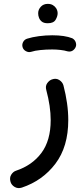

<svg xmlns="http://www.w3.org/2000/svg" viewBox="-20 -692 428 997"><path d="M249 -279.3Q271 -287.6 288.1 -276.4Q305.2 -265.1 309.6 -248Q321.8 -201.2 328.1 -156.2Q334.5 -111.3 334.5 -68.4Q334.5 69.8 267.8 158Q201.2 246.1 93.3 282.2Q72.8 288.6 56.2 278.8Q39.6 269 34.7 252.4Q28.3 231 38.3 215.1Q48.3 199.2 63.5 194.3Q147 166.5 195.1 102.1Q243.2 37.6 243.2 -68.4Q243.2 -139.2 220.2 -225.1Q214.8 -245.1 225.1 -259.8Q235.4 -274.4 249 -279.3ZM178.2 -623.5Q178.2 -642.1 191.9 -657Q205.6 -671.9 228 -671.9Q243.7 -671.9 254.4 -665.5Q265.1 -659.2 271.5 -649.4Q279.3 -636.7 279.3 -623Q279.3 -607.4 268.8 -589.4Q258.3 -571.3 228 -571.3Q207.5 -571.3 196.8 -580.1Q186 -588.9 182.1 -601.1Q178.2 -610.8 178.2 -623.5ZM97.2 -447.3Q93.3 -460.9 100.1 -473.9Q106.9 -486.8 121.1 -491.2Q147 -499.5 182.1 -504.2Q217.3 -508.8 251.5 -508.8Q316.4 -508.8 355.5 -493.2Q369.6 -485.4 374 -470Q378.4 -454.6 369.6 -441.4Q354.5 -419.4 329.1 -425.8Q315.4 -430.2 294.2 -432.6Q272.9 -435.1 251.5 -435.1Q218.8 -435.1 189.7 -432.1Q160.6 -429.2 141.6 -422.9Q127.9 -418.9 114.5 -426.3Q101.1 -433.6 97.2 -447.3Z"/></svg>

Font: Mikhak-DS2-FD Medium
Style: Regular
Weight: 500
Designer: Amin Abedi
Version: Version 3.4